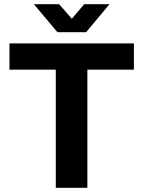

<svg xmlns="http://www.w3.org/2000/svg" viewBox="-20 -892 681 912"><path d="M245 0V-561H25V-686H616V-561H395V0ZM141 -872H261L349 -771L293 -770L380 -872H500L389 -739H253Z"/></svg>

Font: Archivo SemiBold
Style: Bold
Weight: 700
Version: Version 2.001